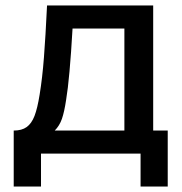

<svg xmlns="http://www.w3.org/2000/svg" viewBox="-20 -560 662 700"><path d="M30 -84Q59.5 -84 77.2 -96.8Q95 -109.5 105.8 -137.2Q116.5 -165 124.5 -215Q134.5 -276 140.2 -350.8Q146 -425.5 151.5 -540H538.5V-84H591.5V120H492.5V0H129.5V120H30ZM433.5 -84V-456H244.5Q234 -272.5 221 -195.5Q214.5 -152 205.8 -126.8Q197 -101.5 179.5 -84Z"/></svg>

Font: Hauora SemiBold
Style: Regular
Weight: 600
Designer: Wayne Shih
Foundry: WCYS
Version: Version 1.001